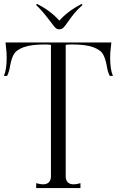

<svg xmlns="http://www.w3.org/2000/svg" viewBox="-30 -956 594 976"><path d="M530 -662Q530 -603 544 -570H528Q517 -591 512 -625Q505 -661 493 -681.5Q481 -702 444 -716Q407 -730 333 -730Q320 -730 304 -728V-60Q304 -40 314.5 -29.5Q325 -19 344 -19Q360 -19 379 -25V0H154V-25Q174 -19 189 -19Q208 -19 218.5 -29.5Q229 -40 229 -60V-728Q213 -730 201 -730Q127 -730 90 -716Q53 -702 41 -681.5Q29 -661 22 -625Q17 -591 6 -570H-10Q4 -603 4 -662Q4 -692 1 -711L-2 -740H536L533 -711Q530 -692 530 -662ZM232 -839 215 -861Q183 -903 153 -931L159 -936Q227 -901 271 -852H273Q310 -896 384 -936L390 -931Q363 -907 347.5 -888Q332 -869 311 -839Q300 -823 292 -815Q284 -807 271 -807Q261 -807 254 -813Q247 -819 241 -827Q235 -835 232 -839Z"/></svg>

Font: Viaoda Libre
Style: Regular
Weight: 400
Designer: Gydient
Version: Version 2.000